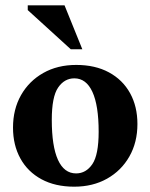

<svg xmlns="http://www.w3.org/2000/svg" viewBox="-20 -690 566 723"><path d="M259.5 13Q188 13 136.2 -15Q84.5 -43 56.8 -93.2Q29 -143.5 29 -209.5Q29 -278.5 59.2 -331.8Q89.5 -385 143 -415.2Q196.5 -445.5 267 -445.5Q338.5 -445.5 390.2 -417.5Q442 -389.5 469.8 -339.2Q497.5 -289 497.5 -223Q497.5 -154 467.2 -100.8Q437 -47.5 383.2 -17.2Q329.5 13 259.5 13ZM266.5 -37Q304 -37 327.8 -72Q351.5 -107 351.5 -194Q351.5 -293 328 -344Q304.5 -395 260 -395Q222.5 -395 198.8 -360.2Q175 -325.5 175 -238.5Q175 -139.5 198.2 -88.2Q221.5 -37 266.5 -37ZM290 -504.5H246.5L84.5 -652V-670H223Z"/></svg>

Font: Newsreader 16pt
Style: Bold
Weight: 700
Designer: Hugues Gentile
Foundry: Production Type
Version: Version 1.003; ttfautohint (v1.8.3)